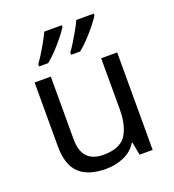

<svg xmlns="http://www.w3.org/2000/svg" viewBox="-140 -874 897 992"><g transform="rotate(-20 309.0 -378.0)"><path d="M533 -536V0H461L448 -71H444Q418 -29 372 -9.5Q326 10 274 10Q177 10 128 -36.5Q79 -83 79 -185V-536H168V-191Q168 -63 287 -63Q376 -63 410.5 -113Q445 -163 445 -257V-536ZM488 -756Q478 -739 455 -710Q432 -681 405 -652.5Q378 -624 355 -606H305V-618Q319 -637 335 -663Q351 -689 366.5 -716.5Q382 -744 392 -766H488ZM312 -756Q302 -739 279 -710Q256 -681 229 -652.5Q202 -624 179 -606H129V-618Q150 -647 175 -689.5Q200 -732 216 -766H312Z"/></g></svg>

Font: Noto Sans Coptic
Style: Regular
Weight: 400
Designer: Monotype Design Team, Denis Moyogo Jacquerye
Foundry: Monotype Imaging Inc.
Version: Version 2.002; ttfautohint (v1.8.4.7-5d5b)